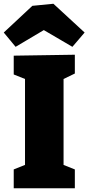

<svg xmlns="http://www.w3.org/2000/svg" viewBox="-49 -1001 470 1021"><path d="M349 -610 289 -581V-124L349 -100V0H24V-100L84 -124V-581L24 -605V-705L349 -710ZM34 -752 -29 -828 123 -970 235 -981 401 -828 336 -752 184 -841Z"/></svg>

Font: Bitter Black
Style: Regular
Weight: 900
Designer: Sol Matas, and Bitter project Authors
Foundry: Sol Matas
Version: Version 2.001